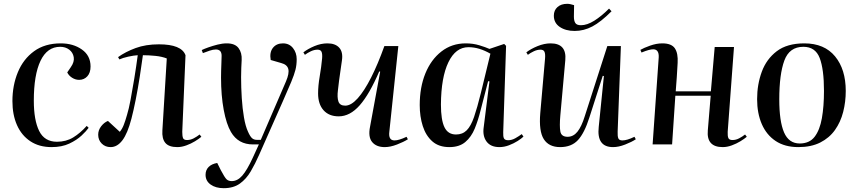

<svg xmlns="http://www.w3.org/2000/svg" viewBox="-20 -756 4493 1005"><path d="M298 -529Q363 -529 408.5 -497Q454 -465 454 -408Q454 -375 437 -356.5Q420 -338 394 -338Q375 -338 357.5 -349Q340 -360 332 -377L351 -405Q370 -432 366 -456.5Q362 -481 342.5 -496Q323 -511 295 -511Q227 -511 192 -437.5Q157 -364 157 -229Q157 -127 185 -70.5Q213 -14 278 -14Q326 -14 363 -36.5Q400 -59 434 -97L444 -87Q432 -70 407 -46.5Q382 -23 343 -4.5Q304 14 250 14Q185 14 139 -16.5Q93 -47 69 -101Q45 -155 45 -227Q45 -309 73.5 -378Q102 -447 158.5 -488Q215 -529 298 -529Z M598 -457Q637 -485 690 -504.5Q743 -524 812 -524Q930 -524 951 -467L934 -66Q934 -44 938 -33.5Q942 -23 959 -23Q977 -23 994 -32Q1011 -41 1025 -52L1034 -40Q1021 -29 1000.5 -16.5Q980 -4 955.5 5Q931 14 908 14Q864 14 845.5 -8Q827 -30 830 -74L853 -450Q828 -460 793.5 -463.5Q759 -467 728 -467Q721 -415 711.5 -354Q702 -293 690.5 -235Q679 -177 668 -135Q648 -58 621 -22Q594 14 559 14Q531 14 512.5 -4.5Q494 -23 494 -51Q494 -75 509.5 -95Q525 -115 545 -123L607 -66Q619 -80 627.5 -101.5Q636 -123 645 -155Q654 -184 663.5 -234Q673 -284 683 -345.5Q693 -407 701 -467Q681 -466 651.5 -459.5Q622 -453 605 -445Z M1337 53Q1316 101 1292.5 141Q1269 181 1235.5 205Q1202 229 1151 229Q1109 229 1082.5 210Q1056 191 1056 159Q1056 134 1072 118Q1088 102 1117 97L1136 135Q1156 173 1166 182.5Q1176 192 1193 192Q1223 192 1248 163.5Q1273 135 1303 70L1335 0H1304Q1227 0 1189 -65Q1165 -106 1151 -181Q1137 -256 1137 -350Q1137 -362 1137.5 -385Q1138 -408 1139 -430Q1140 -452 1140 -464Q1140 -497 1110 -497Q1095 -497 1076.5 -490.5Q1058 -484 1042 -478L1036 -494Q1048 -500 1070.5 -508Q1093 -516 1118.5 -522.5Q1144 -529 1167 -529Q1210 -529 1228.5 -504.5Q1247 -480 1245 -442Q1244 -425 1243 -401Q1242 -377 1242 -352Q1242 -298 1245.5 -243Q1249 -188 1257 -141.5Q1265 -95 1278 -67Q1289 -42 1299 -33Q1309 -24 1324 -24H1345L1477 -330Q1495 -372 1489 -395Q1483 -418 1452 -426L1397 -442Q1390 -482 1408.5 -505.5Q1427 -529 1461 -529Q1494 -529 1513.5 -504.5Q1533 -480 1533 -446Q1533 -416 1526.5 -390.5Q1520 -365 1504.5 -327.5Q1489 -290 1461 -227Z M1568 -482Q1591 -500 1625.5 -514.5Q1660 -529 1694 -529Q1735 -529 1755.5 -506.5Q1776 -484 1770 -441Q1766 -410 1760.5 -374.5Q1755 -339 1749 -285Q1744 -246 1751.5 -224.5Q1759 -203 1787 -203Q1818 -203 1852.5 -241.5Q1887 -280 1922.5 -350Q1958 -420 1992 -515H2065L2018 -67Q2012 -21 2045 -21Q2068 -21 2108 -40L2115 -27Q2093 -13 2058 0.5Q2023 14 1994 14Q1950 14 1928 -12.5Q1906 -39 1917 -93L1970 -381L1965 -382Q1914 -263 1863 -205Q1812 -147 1753 -147Q1702 -147 1673.5 -179Q1645 -211 1645 -267Q1645 -307 1653.5 -356.5Q1662 -406 1666 -450Q1668 -474 1663 -485Q1658 -496 1642 -496Q1625 -496 1607 -487.5Q1589 -479 1576 -469Z M2614 -64Q2613 -41 2618 -31.5Q2623 -22 2640 -22Q2659 -22 2677.5 -32.5Q2696 -43 2711 -54L2720 -41Q2710 -31 2689.5 -18Q2669 -5 2644 4.5Q2619 14 2594 14Q2548 14 2526.5 -15.5Q2505 -45 2512 -91L2542 -330L2535 -331L2496 -180Q2483 -127 2465 -83Q2447 -39 2415.5 -12.5Q2384 14 2332 14Q2277 14 2243 -16Q2209 -46 2193 -96Q2177 -146 2177 -206Q2177 -299 2206.5 -371.5Q2236 -444 2290.5 -486.5Q2345 -529 2418 -529Q2456 -529 2489 -519Q2522 -509 2542 -500L2619 -526L2629 -516ZM2367 -52Q2401 -52 2423 -74Q2445 -96 2461.5 -144Q2478 -192 2497 -269L2547 -475Q2517 -492 2489 -500.5Q2461 -509 2432 -509Q2365 -509 2327 -430Q2289 -351 2288 -209Q2288 -128 2306.5 -90Q2325 -52 2367 -52Z M2735 -482Q2758 -500 2793.5 -514.5Q2829 -529 2862 -529Q2947 -529 2939 -441L2913 -152Q2908 -96 2913 -68Q2918 -40 2951 -40Q2981 -40 3002.5 -66.5Q3024 -93 3041 -148L3159 -515H3230L3213 -67Q3212 -43 3216.5 -32Q3221 -21 3238 -21Q3262 -21 3301 -40L3308 -27Q3287 -13 3252.5 0.5Q3218 14 3189 14Q3102 14 3114 -92L3141 -358L3135 -359L3065 -141Q3039 -59 3005 -22.5Q2971 14 2912 14Q2853 14 2826.5 -27.5Q2800 -69 2808 -164L2833 -450Q2835 -474 2830 -485Q2825 -496 2809 -496Q2792 -496 2774 -487.5Q2756 -479 2743 -469ZM2988 -594Q2941 -594 2910 -615Q2879 -636 2879 -674Q2879 -702 2898 -719Q2917 -736 2949 -736Q2958 -736 2966.5 -734Q2975 -732 2985 -729L2984 -669Q2984 -647 2991.5 -635.5Q2999 -624 3021 -624Q3053 -624 3090.5 -647.5Q3128 -671 3168 -711L3181 -697Q3125 -641 3080.5 -617.5Q3036 -594 2988 -594Z M3700 -255H3515L3498 0H3396L3428 -456Q3430 -498 3399 -498Q3379 -498 3338 -481L3332 -495Q3349 -505 3382.5 -517Q3416 -529 3447 -529Q3495 -529 3512.5 -503Q3530 -477 3527 -427Q3525 -388 3522.5 -351.5Q3520 -315 3517 -278H3701L3721 -510H3822L3789 -66Q3788 -44 3792.5 -33.5Q3797 -23 3814 -23Q3832 -23 3849 -32Q3866 -41 3880 -52L3889 -40Q3876 -29 3855.5 -16.5Q3835 -4 3810.5 5Q3786 14 3763 14Q3677 14 3685 -74Z M4159 14Q4088 14 4040 -18Q3992 -50 3967.5 -106.5Q3943 -163 3943 -237Q3943 -314 3967.5 -380.5Q3992 -447 4046 -488Q4100 -529 4190 -529Q4295 -529 4351 -461Q4407 -393 4407 -280Q4407 -223 4393.5 -170Q4380 -117 4350.5 -75.5Q4321 -34 4273.5 -10Q4226 14 4159 14ZM4166 -5Q4217 -5 4244 -40Q4271 -75 4282 -137Q4293 -199 4293 -280Q4293 -394 4270.5 -452.5Q4248 -511 4185 -511Q4112 -511 4085.5 -439Q4059 -367 4059 -236Q4059 -121 4084 -63Q4109 -5 4166 -5Z"/></svg>

Font: Literata 72pt Medium
Style: Italic
Weight: 500
Italic angle: -2°
Designer: Latin by Veronika Burian and Jose Scaglione. Greek by Irene Vlachou. Cyrillic by Vera Evstafieva
Foundry: TypeTogether
Version: Version 3.002